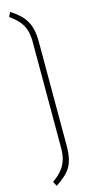

<svg xmlns="http://www.w3.org/2000/svg" viewBox="-143 -848 460 999"><g transform="rotate(-15 87.0 -348.5)"><path d="M17 -793 29 -817Q56 -800 75.5 -782Q95 -764 108 -742Q121 -720 127 -692Q133 -664 133 -627V-69Q133 -29 126.5 0Q120 29 106.5 49.5Q93 70 73.5 86.5Q54 103 29 120L16 95Q29 86 43.5 73.5Q58 61 71.5 43Q85 25 93.5 -1Q102 -27 102 -64V-637Q102 -668 96 -691Q90 -714 79 -732Q68 -750 52 -764.5Q36 -779 17 -793Z"/></g></svg>

Font: Advent Pro ExtraLight
Style: Regular
Weight: 250
Version: Version 3.000